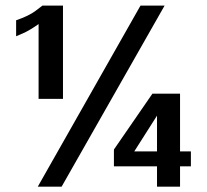

<svg xmlns="http://www.w3.org/2000/svg" viewBox="-20 -659 746 692"><path d="M628.9 -59.6V13.7H545.9V-59.6H390.6V-120.1L529.3 -321.3H628.9V-113.3H668V-59.6ZM202.1 13.7H116.2L486.3 -638.7H573.2ZM119.1 -302.7V-572.3Q85.9 -548.8 62 -538.6Q38.1 -528.3 38.1 -528.3V-585.9Q84 -601.6 108.4 -620.1Q132.8 -638.7 132.8 -638.7H207V-302.7ZM545.9 -242.2 463.9 -113.3H545.9Z"/></svg>

Font: Namkio Khamti Book
Style: Bold
Weight: 800
Designer: Debbi Hosken
Foundry: SIL International
Version: Version 3.917